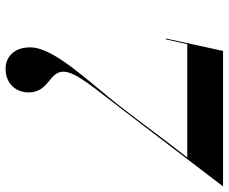

<svg xmlns="http://www.w3.org/2000/svg" viewBox="-84 -706 800 671"><g transform="rotate(90 315.5 -370.0)"><path d="M145 -76C145 -19.5 178.5 10 220 10C271.5 10 302.5 -26 302.5 -70.5C302.5 -141.5 230 -141.5 230 -192C230 -237 294 -307.5 362.5 -398.5C457.5 -523 631 -750 631 -750H157.5L114 -550H117L134 -625H530C468 -546.5 401.5 -455 350.5 -389.5C267 -282 145 -160 145 -76Z"/></g></svg>

Font: Bodoni* 72pt Medium
Style: Italic
Weight: 500
Italic angle: -13°
Version: Version 2.3